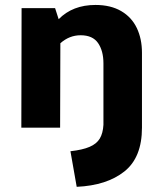

<svg xmlns="http://www.w3.org/2000/svg" viewBox="-20 -508 645 764"><path d="M544.9 -297.9V0Q544.9 118.7 474.9 174.3Q404.8 230 285.2 235.4L260.3 93.8Q308.6 88.4 336.4 76.4Q364.3 64.5 377 43.5Q389.6 22.5 391.6 -11.2V-255.9Q391.6 -305.2 370.4 -336.4Q349.1 -367.7 300.8 -367.7Q255.9 -367.7 220.2 -335.9L219.2 0H64.9L65.9 -475.6H199.2L213.4 -431.6Q269 -488.3 359.9 -488.3Q420.4 -488.3 462.2 -463.9Q503.9 -439.5 524.4 -396.5Q544.9 -353.5 544.9 -297.9Z"/></svg>

Font: Selawik
Style: Bold
Weight: 700
Designer: Aaron Bell
Foundry: Microsoft Corporation
Version: Version 1.01